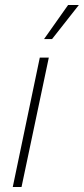

<svg xmlns="http://www.w3.org/2000/svg" viewBox="-20 -747 335 767"><path d="M31 0 139 -517H175L66 0ZM156 -591 252 -727H295L188 -591Z"/></svg>

Font: Mona Sans
Style: Italic
Weight: 200
Italic angle: -11.6951°
Designer: Deni Anggara
Foundry: GitHub
Version: Version 2.000